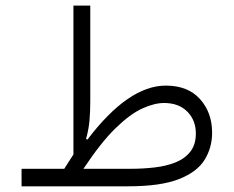

<svg xmlns="http://www.w3.org/2000/svg" viewBox="-20 -654 820 674"><path d="M205.6 -61.5Q213.9 -74.7 221.9 -87.2Q230 -99.6 237.8 -111.8V-634.3H296.9V-298.3Q296.9 -262.7 294.2 -231.4Q291.5 -200.2 282.2 -166.5L286.6 -163.6Q430.7 -353.5 562 -353.5Q639.6 -353.5 682.1 -306.2Q724.6 -258.8 724.6 -188Q724.6 -135.7 698.2 -93Q671.9 -50.3 607.7 -25.1Q543.5 0 430.7 0H55.7V-61.5ZM272.9 -61.5H439.9Q481.9 -61.5 522.5 -66.2Q563 -70.8 595.7 -83.7Q628.4 -96.7 647.9 -121.3Q667.5 -146 667.5 -185.5Q667.5 -231.9 637.5 -262.2Q607.4 -292.5 555.7 -292.5Q522.5 -292.5 480 -273.4Q437.5 -254.4 386 -204.3Q334.5 -154.3 272.9 -61.5Z"/></svg>

Font: Estedad-FD Light
Style: Regular
Weight: 300
Designer: Amin Abedi
Version: Version 7.3